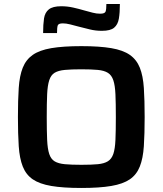

<svg xmlns="http://www.w3.org/2000/svg" viewBox="-20 -925 807 953"><path d="M384 8Q293 8 234.5 -2Q176 -12 142.5 -35Q109 -58 93 -98.5Q77 -139 73 -199.5Q69 -260 69 -344Q69 -428 73 -488.5Q77 -549 93 -589Q109 -629 142.5 -652.5Q176 -676 234.5 -686Q293 -696 384 -696Q474 -696 532.5 -686Q591 -676 624.5 -652.5Q658 -629 674 -589Q690 -549 694 -488.5Q698 -428 698 -344Q698 -260 694 -199.5Q690 -139 674 -98.5Q658 -58 624.5 -35Q591 -12 532.5 -2Q474 8 384 8ZM384 -107Q434 -107 465.5 -110Q497 -113 515.5 -124.5Q534 -136 542.5 -161Q551 -186 553 -230.5Q555 -275 555 -344Q555 -413 553 -457Q551 -501 542.5 -526.5Q534 -552 515.5 -563.5Q497 -575 465.5 -578Q434 -581 383 -581Q334 -581 302 -578Q270 -575 251.5 -564Q233 -553 224.5 -527Q216 -501 214 -457Q212 -413 212 -344Q212 -275 214 -230.5Q216 -186 224.5 -160.5Q233 -135 251.5 -124Q270 -113 302 -110Q334 -107 384 -107ZM194 -761Q194 -804 198.5 -833.5Q203 -863 222.5 -878.5Q242 -894 284 -894Q314 -894 343 -887.5Q372 -881 399 -873Q421 -867 440 -862Q459 -857 477 -857Q500 -857 504 -867.5Q508 -878 508 -905H575Q575 -862 570 -832.5Q565 -803 546.5 -787.5Q528 -772 486 -772Q454 -772 426 -779Q398 -786 370 -793Q348 -799 328 -804Q308 -809 292 -809Q270 -809 266.5 -798.5Q263 -788 263 -761Z"/></svg>

Font: Saira SemiExpanded SemiBold
Style: Regular
Weight: 600
Width: 6
Designer: Hector Gatti with collaboration of the Omnibus-Type team
Foundry: Omnibus-Type
Version: Version 1.101